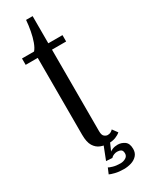

<svg xmlns="http://www.w3.org/2000/svg" viewBox="-215 -697 663 875"><g transform="rotate(-30 117.0 -260.0)"><path d="M151 9Q130 9 110 1.5Q90 -6 77.5 -26.2Q65 -46.5 65 -85.5V-490H1.5V-523.5H65Q76 -536 84.5 -559.5Q93 -583 98.2 -611.2Q103.5 -639.5 105.5 -666.5H140V-523.5H214.5V-490H140V-61Q140 -40 148.8 -33Q157.5 -26 166 -26Q176 -26 183 -30.2Q190 -34.5 194 -39L213.5 -12.5Q203.5 -3.5 187.8 2.8Q172 9 151 9ZM152.5 145.5Q126.5 145.5 106.8 140.5Q87 135.5 79.5 131.5L92 102Q97 105.5 113.2 110.2Q129.5 115 151.5 115Q167 115 179.5 107.5Q192 100 192 86Q192 70.5 183.8 65.8Q175.5 61 164 61Q156 61 146.8 64.5Q137.5 68 131.5 75L99.5 73L130 -5H164L141 47Q143.5 44 155.2 39.2Q167 34.5 182.5 34.5Q201.5 34.5 218 46Q234.5 57.5 234.5 86.5Q234.5 107.5 222.2 120.8Q210 134 191.2 139.8Q172.5 145.5 152.5 145.5Z"/></g></svg>

Font: Imbue Thin 10pt
Style: Regular
Weight: 400
Version: Version 1.102